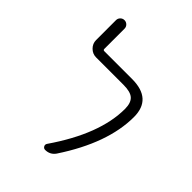

<svg xmlns="http://www.w3.org/2000/svg" viewBox="-200 -819 900 900"><g transform="rotate(45 250.0 -368.5)"><path d="M312.5 -544.9Q445.3 -544.9 445.3 -424.8Q445.3 -252 310.5 -47.9Q292 -21.5 259.8 -21.5Q250 -21.5 245.1 -30.3Q240.2 -39.1 246.1 -47.9Q388.7 -254.9 388.7 -421.9Q388.7 -461.9 369.6 -479.5Q350.6 -497.1 303.7 -497.1H122.1Q98.6 -497.1 81.5 -514.2Q64.5 -531.2 64.5 -554.7V-686.5Q64.5 -698.2 72.8 -706.5Q81.1 -714.8 92.8 -714.8Q104.5 -714.8 112.8 -706.5Q121.1 -698.2 121.1 -686.5V-552.7Q121.1 -544.9 128.9 -544.9Z"/></g></svg>

Font: Rounded Mgen+ 1m light
Style: Regular
Weight: 200
Designer: [Source Han Sans]
Ryoko NISHIZUKA  (kana & ideographs); Paul D. Hunt (Latin, Greek & Cyrillic); Wenlong ZHANG  (bopomofo
Version: Version 1.059.20150602